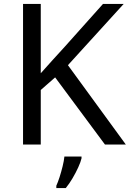

<svg xmlns="http://www.w3.org/2000/svg" viewBox="-20 -734 659 975"><path d="M97 0V-714H187V-362Q217 -396 248 -430Q279 -464 310 -498L503 -714H608L325 -403L619 0H513L260 -341L187 -277V0ZM394 70Q390 88 377.5 115.5Q365 143 348.5 171Q332 199 314 221H266V209Q274 192 282.5 165.5Q291 139 298 110.5Q305 82 307 61H394Z"/></svg>

Font: Noto Sans Symbols
Style: Regular
Weight: 400
Designer: Monotype Design Team
Foundry: Monotype Imaging Inc.
Version: Version 2.002